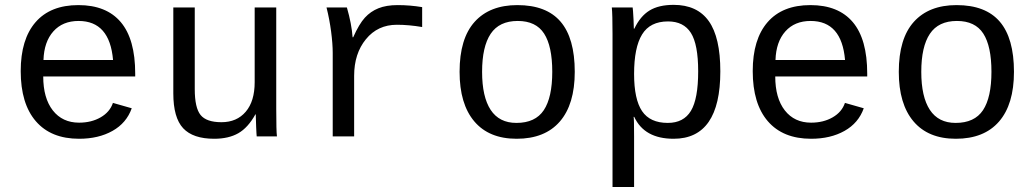

<svg xmlns="http://www.w3.org/2000/svg" viewBox="-20 -559 4241 787"><path d="M157.2 -245.6Q157.2 -156.7 196.5 -106.4Q235.8 -56.2 304.2 -56.2Q354.5 -56.2 392.3 -77.9Q430.2 -99.6 442.9 -137.2L520 -115.2Q498.5 -54.7 441.2 -22.5Q383.8 9.8 304.2 9.8Q189 9.8 127 -62Q64.9 -133.8 64.9 -267.6Q64.9 -397.9 125.7 -468Q186.5 -538.1 301.3 -538.1Q416 -538.1 475.1 -468.3Q534.2 -398.4 534.2 -257.3V-245.6ZM302.2 -473.1Q236.8 -473.1 198.7 -430.4Q160.6 -387.7 158.2 -313H443.4Q429.7 -473.1 302.2 -473.1Z M778.3 -528.3V-193.4Q778.3 -117.2 802.2 -87.6Q826.2 -58.1 887.7 -58.1Q950.7 -58.1 987.3 -101.1Q1023.9 -144 1023.9 -222.2V-528.3H1112.3V-112.8Q1112.3 -20.5 1115.2 0H1032.2Q1031.7 -2.4 1031.2 -13.2Q1030.8 -23.9 1030 -37.8Q1029.3 -51.8 1028.3 -90.3H1026.9Q996.6 -35.6 956.8 -12.9Q917 9.8 857.9 9.8Q771 9.8 730.7 -33.4Q690.4 -76.7 690.4 -176.3V-528.3Z M1710.4 -448.2Q1655.8 -457.5 1606.9 -457.5Q1528.3 -457.5 1480 -398.4Q1431.6 -339.4 1431.6 -248V0H1343.8V-342.3Q1343.8 -379.4 1337.2 -429.7Q1330.6 -480 1318.4 -528.3H1401.9Q1421.4 -460.9 1425.3 -406.2H1427.7Q1452.1 -460.9 1475.6 -486.6Q1499 -512.2 1531.2 -525.1Q1563.5 -538.1 1609.9 -538.1Q1660.6 -538.1 1710.4 -529.8Z M2335.9 -264.6Q2335.9 -131.3 2274.7 -60.8Q2213.4 9.8 2097.7 9.8Q1984.4 9.8 1924.1 -61.5Q1863.8 -132.8 1863.8 -264.6Q1863.8 -400.9 1925.5 -469.5Q1987.3 -538.1 2100.6 -538.1Q2219.7 -538.1 2277.8 -470.2Q2335.9 -402.3 2335.9 -264.6ZM2243.7 -264.6Q2243.7 -369.6 2210.2 -421.4Q2176.8 -473.1 2102.1 -473.1Q2026.4 -473.1 1991.2 -420.4Q1956.1 -367.7 1956.1 -264.6Q1956.1 -162.1 1991.2 -108.6Q2026.4 -55.2 2096.7 -55.2Q2174.3 -55.2 2209 -107.4Q2243.7 -159.7 2243.7 -264.6Z M2932.6 -266.6Q2932.6 9.8 2741.2 9.8Q2621.1 9.8 2579.6 -80.1H2577.1Q2579.1 -76.2 2579.1 1V207.5H2490.7V-418.9Q2490.7 -502 2487.8 -528.3H2573.2Q2573.7 -526.4 2574.7 -513.9Q2575.7 -501.5 2576.9 -477.3Q2578.1 -453.1 2578.1 -441.4H2580.1Q2604.5 -492.7 2642.3 -515.9Q2680.2 -539.1 2741.2 -539.1Q2837.9 -539.1 2885.3 -472.4Q2932.6 -405.8 2932.6 -266.6ZM2841.8 -266.6Q2841.8 -377 2812 -424.1Q2782.2 -471.2 2718.3 -471.2Q2644.5 -471.2 2611.8 -417.7Q2579.1 -364.3 2579.1 -255.9Q2579.1 -151.9 2611.8 -103.5Q2644.5 -55.2 2717.3 -55.2Q2782.2 -55.2 2812 -104.5Q2841.8 -153.8 2841.8 -266.6Z M3157.7 -245.6Q3157.7 -156.7 3197 -106.4Q3236.3 -56.2 3304.7 -56.2Q3355 -56.2 3392.8 -77.9Q3430.7 -99.6 3443.4 -137.2L3520.5 -115.2Q3499 -54.7 3441.7 -22.5Q3384.3 9.8 3304.7 9.8Q3189.5 9.8 3127.4 -62Q3065.4 -133.8 3065.4 -267.6Q3065.4 -397.9 3126.2 -468Q3187 -538.1 3301.8 -538.1Q3416.5 -538.1 3475.6 -468.3Q3534.7 -398.4 3534.7 -257.3V-245.6ZM3302.7 -473.1Q3237.3 -473.1 3199.2 -430.4Q3161.1 -387.7 3158.7 -313H3443.8Q3430.2 -473.1 3302.7 -473.1Z M4136.2 -264.6Q4136.2 -131.3 4075 -60.8Q4013.7 9.8 3897.9 9.8Q3784.7 9.8 3724.4 -61.5Q3664.1 -132.8 3664.1 -264.6Q3664.1 -400.9 3725.8 -469.5Q3787.6 -538.1 3900.9 -538.1Q4020 -538.1 4078.1 -470.2Q4136.2 -402.3 4136.2 -264.6ZM4043.9 -264.6Q4043.9 -369.6 4010.5 -421.4Q3977.1 -473.1 3902.3 -473.1Q3826.7 -473.1 3791.5 -420.4Q3756.3 -367.7 3756.3 -264.6Q3756.3 -162.1 3791.5 -108.6Q3826.7 -55.2 3897 -55.2Q3974.6 -55.2 4009.3 -107.4Q4043.9 -159.7 4043.9 -264.6Z"/></svg>

Font: Liberation Mono
Style: Regular
Weight: 400
Monospace: yes
Designer: Steve Matteson
Foundry: Ascender Corporation
Version: Version 2.1.5